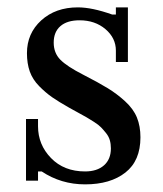

<svg xmlns="http://www.w3.org/2000/svg" viewBox="-20 -478 430 508"><path d="M318.4 -314H286.6V-344.2Q286.6 -377.4 259 -400.9Q231.4 -424.3 190.4 -424.3Q157.7 -424.3 139.9 -408.9Q122.1 -393.6 122.1 -365.2Q122.1 -337.9 139.6 -320.1Q157.2 -302.2 200.2 -280.3Q241.2 -259.3 265.1 -244.6Q289.1 -230 311 -210Q333 -189.9 342.3 -167Q351.6 -144 351.6 -114.7Q351.6 -52.7 311.8 -21.5Q272 9.8 205.1 9.8Q141.6 9.8 90.3 -24.4H80.6V0H48.8V-163.1H80.6V-144Q80.6 -95.2 115 -59.8Q149.4 -24.4 205.1 -24.4Q236.8 -24.4 255.1 -40.5Q273.4 -56.6 273.4 -85.4Q273.4 -97.2 270.5 -107.2Q267.6 -117.2 260.5 -126Q253.4 -134.8 247.3 -141.1Q241.2 -147.5 229 -155.3Q216.8 -163.1 209.2 -167.5Q201.7 -171.9 186.3 -180.2Q170.9 -188.5 164.1 -192.4Q134.8 -209 117.7 -220.9Q100.6 -232.9 83.5 -250.2Q66.4 -267.6 58.8 -288.8Q51.3 -310.1 51.3 -337.4Q51.3 -389.6 89.1 -424.1Q127 -458.5 186 -458.5Q223.6 -458.5 276.9 -439.5H286.6V-458.5H318.4Z"/></svg>

Font: Happy Times at the IKOB
Style: Regular
Weight: 400
Designer: Lucas Le Bihan
Foundry: Lucas Le Bihan
Version: Version 1.000;PS 1.0;hotconv 1.0.88;makeotf.lib2.5.647800